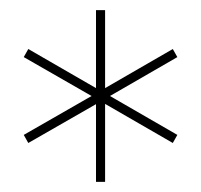

<svg xmlns="http://www.w3.org/2000/svg" viewBox="-20 -762 398 380"><path d="M170 -402V-565L179 -561L36 -479L27 -495L170 -577V-567L27 -649L36 -665L178 -583L170 -579V-742H188V-579L180 -583L322 -665L331 -649L189 -567V-577L331 -495L322 -479L180 -561L188 -565V-402Z"/></svg>

Font: Montserrat Thin
Style: Regular
Weight: 100
Designer: Julieta Ulanovsky
Foundry: Julieta Ulanovsky
Version: Version 9.000